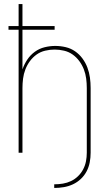

<svg xmlns="http://www.w3.org/2000/svg" viewBox="-20 -755 540 949"><path d="M248 174V156Q270 156 291 152.5Q312 149 331 140Q350 131 365.5 116Q381 101 391 82Q401 63 405 42Q409 21 409 0V-320Q409 -343 406 -366.5Q403 -390 394.5 -412Q386 -434 372 -453Q358 -472 339 -485.5Q320 -499 296.5 -504.5Q273 -510 250 -510Q227 -510 203.5 -504.5Q180 -499 161 -485.5Q142 -472 128 -453Q114 -434 105.5 -412Q97 -390 94 -366.5Q91 -343 91 -320V0H72V-608H22V-626H72V-735H91V-626H250V-608H91V-412Q100 -438 115 -460.5Q130 -483 152 -499Q174 -515 200.5 -521.5Q227 -528 253 -528Q279 -528 304.5 -522Q330 -516 351 -501.5Q372 -487 387.5 -466Q403 -445 412 -421Q421 -397 424.5 -371.5Q428 -346 428 -320V0Q428 24 423.5 47.5Q419 71 408 92Q397 113 379.5 129.5Q362 146 340.5 156Q319 166 295.5 170Q272 174 248 174Z"/></svg>

Font: Zed Mono Thin
Style: Regular
Weight: 100
Monospace: yes
Designer: Belleve Invis
Foundry: Belleve Invis
Version: Version 1.0.0; ttfautohint (v1.8.4)